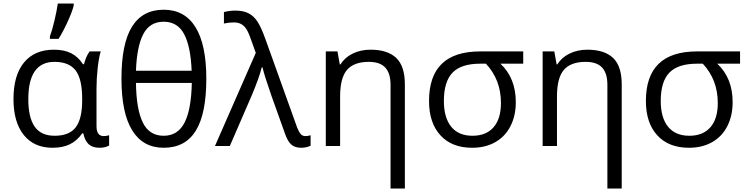

<svg xmlns="http://www.w3.org/2000/svg" viewBox="-20 -826 4230 1086"><path d="M289.1 -58.1Q371.6 -58.1 408.2 -105.7Q444.8 -153.3 444.8 -259.8V-267.1Q444.8 -378.9 407.7 -427.5Q370.6 -476.1 288.1 -476.1Q140.1 -476.1 140.1 -265.1Q140.1 -161.6 176 -109.9Q211.9 -58.1 289.1 -58.1ZM276.9 9.8Q172.4 9.8 114.3 -62.7Q56.2 -135.3 56.2 -266.1Q56.2 -399.9 115.7 -472.4Q175.3 -544.9 285.2 -544.9Q344.2 -544.9 383.5 -524.4Q422.9 -503.9 449.2 -462.9H455.1Q466.8 -507.8 486.8 -535.2H549.8Q539.6 -502.9 532.7 -442.9Q525.9 -382.8 525.9 -326.2V-111.8Q525.9 -56.2 566.9 -56.2Q581.1 -56.2 597.2 -61V-2.9Q574.7 9.8 543 9.8Q503.4 9.8 481.7 -10Q460 -29.8 451.2 -71.8H444.8Q416 -29.8 375.2 -10Q334.5 9.8 276.9 9.8ZM262.2 -620.1Q275.4 -655.3 288.3 -710.7Q301.3 -766.1 307.1 -806.2H397V-794.9Q388.2 -758.8 361.6 -700.9Q335 -643.1 311 -606H262.2Z M1147 -380.9Q1147 -182.6 1087.4 -86.4Q1027.8 9.8 905.8 9.8Q788.6 9.8 727.8 -88.6Q667 -187 667 -380.9Q667 -579.6 726.8 -675.3Q786.6 -771 905.8 -771Q1024.9 -771 1085.9 -672.1Q1147 -573.2 1147 -380.9ZM905.8 -58.1Q985.8 -58.1 1023.9 -132.6Q1062 -207 1064.9 -356.9H749Q751 -208.5 787.6 -133.3Q824.2 -58.1 905.8 -58.1ZM905.8 -703.1Q827.1 -703.1 790.5 -633.1Q753.9 -563 749 -425.8H1064Q1058.6 -563 1021.5 -633.1Q984.4 -703.1 905.8 -703.1Z M1195.8 0 1426.8 -526.9 1398.4 -606Q1383.8 -647.5 1371.6 -664.6Q1359.4 -681.6 1343 -690.4Q1326.7 -699.2 1302.7 -699.2Q1274.4 -699.2 1246.6 -692.9V-757.8Q1279.8 -766.1 1310.5 -766.1Q1355 -766.1 1384.5 -751.5Q1414.1 -736.8 1435.5 -705.1Q1457 -673.3 1483.4 -599.1L1660.6 -105Q1669.9 -81.1 1680.2 -68.6Q1690.4 -56.2 1707.5 -56.2Q1720.7 -56.2 1736.8 -61V-2Q1713.4 9.8 1683.6 9.8Q1647.5 9.8 1627.2 -8.8Q1606.9 -27.3 1592.8 -67.9L1516.6 -280.8Q1475.6 -397.9 1464.8 -444.8H1460.4Q1446.8 -388.2 1403.8 -286.1L1279.8 0Z M2189 240.2V-346.2Q2189 -411.6 2159.2 -443.8Q2129.4 -476.1 2065.9 -476.1Q1981.9 -476.1 1942.9 -430.7Q1903.8 -385.3 1903.8 -280.8V0H1822.8V-535.2H1888.7L1901.9 -461.9H1905.8Q1930.7 -501.5 1975.6 -523.2Q2020.5 -544.9 2075.7 -544.9Q2172.4 -544.9 2221.2 -498.3Q2270 -451.7 2270 -349.1V240.2Z M2897.5 -248Q2897.5 -171.4 2867.4 -112.5Q2837.4 -53.7 2781.5 -22Q2725.6 9.8 2650.4 9.8Q2535.6 9.8 2471.2 -60.5Q2406.7 -130.9 2406.7 -254.9Q2406.7 -535.2 2695.8 -535.2H2939.5V-465.8H2810.5Q2897.5 -384.3 2897.5 -248ZM2490.7 -254.9Q2490.7 -160.2 2532.2 -109.1Q2573.7 -58.1 2652.3 -58.1Q2730 -58.1 2771.7 -106.2Q2813.5 -154.3 2813.5 -243.2Q2813.5 -375 2728.5 -465.8H2696.8Q2588.4 -465.8 2539.6 -415Q2490.7 -364.3 2490.7 -254.9Z M3415.5 240.2V-346.2Q3415.5 -411.6 3385.7 -443.8Q3356 -476.1 3292.5 -476.1Q3208.5 -476.1 3169.4 -430.7Q3130.4 -385.3 3130.4 -280.8V0H3049.3V-535.2H3115.2L3128.4 -461.9H3132.3Q3157.2 -501.5 3202.1 -523.2Q3247.1 -544.9 3302.2 -544.9Q3398.9 -544.9 3447.8 -498.3Q3496.6 -451.7 3496.6 -349.1V240.2Z M4124 -248Q4124 -171.4 4094 -112.5Q4064 -53.7 4008.1 -22Q3952.1 9.8 3877 9.8Q3762.2 9.8 3697.8 -60.5Q3633.3 -130.9 3633.3 -254.9Q3633.3 -535.2 3922.4 -535.2H4166V-465.8H4037.1Q4124 -384.3 4124 -248ZM3717.3 -254.9Q3717.3 -160.2 3758.8 -109.1Q3800.3 -58.1 3878.9 -58.1Q3956.5 -58.1 3998.3 -106.2Q4040 -154.3 4040 -243.2Q4040 -375 3955.1 -465.8H3923.3Q3814.9 -465.8 3766.1 -415Q3717.3 -364.3 3717.3 -254.9Z"/></svg>

Font: Zoram GWebM
Style: Regular
Weight: 400
Foundry: Ascender Corporation
Version: Version 1.000